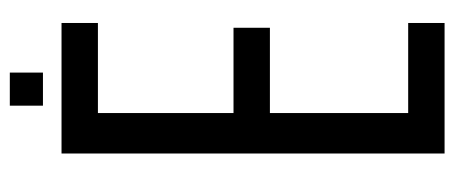

<svg xmlns="http://www.w3.org/2000/svg" viewBox="-294 -654 948 401"><g transform="rotate(-90 180.5 -454.0)"><path d="M59.9 0V-800H332.5V-724H144.4V-440.8H322.5V-364.8H144.4V-76H332.5V0ZM159.8 -838.8V-908H228.9V-838.8Z"/></g></svg>

Font: Big Shoulders Text SC Thin
Style: Regular
Weight: 100
Designer: Patric King
Foundry: XO Type Co
Version: Version 2.002